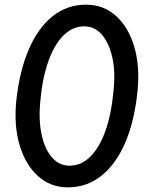

<svg xmlns="http://www.w3.org/2000/svg" viewBox="-20 -798 662 824"><path d="M271 6Q197 6 143.5 -42Q90 -90 64.5 -174Q39 -258 50 -367Q64 -494 103.5 -586Q143 -678 205.5 -728Q268 -778 349 -778Q424 -778 477.5 -730Q531 -682 556 -598Q581 -514 570 -405Q557 -278 517.5 -186Q478 -94 415.5 -44Q353 6 271 6ZM278 -87Q329 -87 368 -126Q407 -165 432.5 -236.5Q458 -308 467 -407Q476 -489 462 -551.5Q448 -614 417 -649.5Q386 -685 342 -685Q292 -685 252.5 -646Q213 -607 187.5 -535Q162 -463 153 -365Q145 -283 158.5 -220.5Q172 -158 203 -122.5Q234 -87 278 -87Z"/></svg>

Font: Edu SA Beginner SemiBold
Style: Regular
Weight: 600
Version: Version 1.003